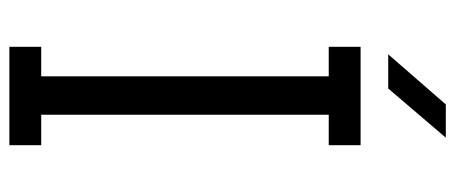

<svg xmlns="http://www.w3.org/2000/svg" viewBox="-301 -671 972 410"><g transform="rotate(90 185.0 -466.0)"><path d="M225 -682V-68H290V0H80V-68H143V-682H80V-750H290V-682ZM96 -809 203 -932H274L169 -809Z"/></g></svg>

Font: Kelly Slab
Style: Regular
Weight: 400
Designer: Denis Masharov
Foundry: Denis Masharov
Version: Version 1.001